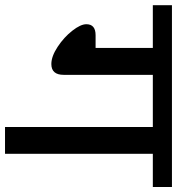

<svg xmlns="http://www.w3.org/2000/svg" viewBox="-6 -698 689 746"><g transform="rotate(90 338.0 -324.5)"><path d="M458 0V-574.3H255.3V-228Q255.3 -180 213.3 -180Q183.5 -180 146.4 -204.5Q109.2 -229 83.9 -261.4Q58.6 -293.7 58.6 -316Q58.6 -351.9 101.1 -351.9H150.7V-574.3H-15.2V-648.6H691.1V-574.3H562.2V0Z"/></g></svg>

Font: Khula SemiBold
Style: Regular
Weight: 600
Designer: Erin McLaughlin, Steve Matteson
Version: Version 1.002;PS 1.0;hotconv 1.0.72;makeotf.lib2.5.5900; ttf